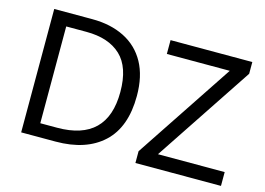

<svg xmlns="http://www.w3.org/2000/svg" viewBox="-95 -894 1482 1073"><g transform="rotate(15 646.0 -357.0)"><path d="M669 -364Q669 -183 570.5 -91.5Q472 0 296 0H97V-714H317Q424 -714 503.5 -674Q583 -634 626 -556Q669 -478 669 -364ZM574 -361Q574 -504 503.5 -570.5Q433 -637 304 -637H187V-77H284Q574 -77 574 -361ZM1253 0H758V-68L1134 -634H770V-714H1243V-646L867 -80H1253Z"/></g></svg>

Font: Noto Sans
Style: Regular
Weight: 400
Designer: Monotype Design Team
Foundry: Monotype Imaging Inc.
Version: Version 1.902